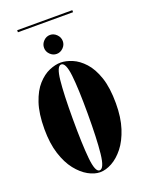

<svg xmlns="http://www.w3.org/2000/svg" viewBox="-141 -805 672 885"><g transform="rotate(-20 194.5 -362.0)"><path d="M194 11Q166.5 11 136.2 -5.8Q106 -22.5 79.2 -56.2Q52.5 -90 36 -141.8Q19.5 -193.5 19.5 -263.5Q19.5 -339.5 36.8 -390.5Q54 -441.5 81 -471.2Q108 -501 138 -513.8Q168 -526.5 194 -526.5Q220 -526.5 250.5 -513.8Q281 -501 308.2 -471.2Q335.5 -441.5 352.8 -390.5Q370 -339.5 370 -263.5Q370 -193.5 353.2 -141.8Q336.5 -90 309.8 -56.2Q283 -22.5 252.5 -5.8Q222 11 194 11ZM194 2Q216.5 2 224 -68.5Q231.5 -139 231.5 -263.5Q231.5 -385 224 -451.2Q216.5 -517.5 194 -517.5Q172.5 -517.5 165.5 -451.2Q158.5 -385 158.5 -263.5Q158.5 -139 165.5 -68.5Q172.5 2 194 2ZM192 -570Q173.5 -570 159.8 -583.8Q146 -597.5 146 -616Q146 -635 159.8 -649Q173.5 -663 192 -663Q210 -663 224 -649Q238 -635 238 -616Q238 -597.5 224 -583.8Q210 -570 192 -570ZM57.5 -725V-735H328V-725Z"/></g></svg>

Font: Imbue 100pt ExtraBold
Style: Regular
Weight: 800
Designer: Tyler Finck
Foundry: Etcetera Type Company
Version: Version 1.102; ttfautohint (v1.8.3)